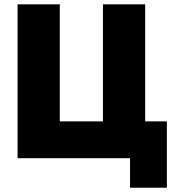

<svg xmlns="http://www.w3.org/2000/svg" viewBox="-20 -730 820 886"><path d="M580.1 136.2V0H61V-710H255.9V-169.9H455.1V-710H649.9V-169.9H750V136.2Z"/></svg>

Font: Rawline Black
Style: Regular
Weight: 900
Designer: Matt McInerney, Pablo Impallari, Rodrigo Fuenzalida
Foundry: Matt McInerney, Pablo Impallari, Rodrigo Fuenzalida
Version: Version 4.020;PS 004.020;hotconv 1.0.88;makeotf.lib2.5.64775